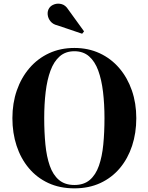

<svg xmlns="http://www.w3.org/2000/svg" viewBox="-20 -1023 814 1053"><path d="M388 10Q308 10 245 -19.2Q182 -48.5 138 -101Q94 -153.5 71 -223.5Q48 -293.5 48 -375Q48 -457 72.2 -527Q96.5 -597 141.5 -649.5Q186.5 -702 249 -731Q311.5 -760 388 -760Q464 -760 526.5 -731Q589 -702 634 -649.5Q679 -597 703.2 -527Q727.5 -457 727.5 -375Q727.5 -293.5 704.5 -223.5Q681.5 -153.5 637.5 -101Q593.5 -48.5 530.5 -19.2Q467.5 10 388 10ZM388 -8.5Q440 -8.5 472.5 -36.2Q505 -64 522.5 -114Q540 -164 546.5 -230.8Q553 -297.5 553 -375Q553 -452.5 545 -519.2Q537 -586 518.8 -636Q500.5 -686 468.5 -714Q436.5 -742 388 -742Q339.5 -742 307.5 -714Q275.5 -686 257 -636Q238.5 -586 230.5 -519.2Q222.5 -452.5 222.5 -375Q222.5 -297.5 229 -230.8Q235.5 -164 253 -114Q270.5 -64 303.2 -36.2Q336 -8.5 388 -8.5ZM430.5 -838 294.5 -884Q270.5 -889.5 257 -906Q243.5 -922.5 241.5 -942.8Q239.5 -963 250 -979Q259.5 -993 278.5 -999.5Q297.5 -1006 318.5 -1000.2Q339.5 -994.5 354.5 -970.5L441 -851Z"/></svg>

Font: Bodoni Moda
Style: Bold
Weight: 700
Designer: Owen Earl
Foundry: indestructible type
Version: Version 2.005